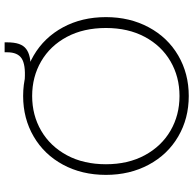

<svg xmlns="http://www.w3.org/2000/svg" viewBox="-23 -805 836 830"><g transform="rotate(-90 395.0 -390.0)"><path d="M395 8Q298 8 220 -37.5Q142 -83 98 -165Q54 -247 54 -350Q54 -454 98 -535.5Q142 -617 220 -662.5Q298 -708 395 -708Q492 -708 570 -662.5Q648 -617 692 -535.5Q736 -454 736 -350Q736 -247 692 -165Q648 -83 570 -37.5Q492 8 395 8ZM395 -32Q478 -32 545 -71Q612 -110 650.5 -182Q689 -254 689 -350Q689 -447 650.5 -519Q612 -591 545 -630Q478 -669 395 -669Q312 -669 245 -630Q178 -591 139 -519Q100 -447 100 -350Q100 -254 139 -182Q178 -110 245 -71Q312 -32 395 -32ZM467 -701Q531 -697 557.5 -714.5Q584 -732 584 -777V-788H627V-779Q627 -746 620 -726Q613 -706 598.5 -695Q584 -684 562.5 -679.5Q541 -675 512 -675Q510 -677 508 -677.5Q506 -678 504 -680Q503 -680 497.5 -681.5Q492 -683 485.5 -684.5Q479 -686 473.5 -688Q468 -690 467 -690Z"/></g></svg>

Font: Fz Poppins ExtLt
Style: Regular
Weight: 200
Designer: Ninad Kale (Devanagari), Jonny Pinhorn (Latin)
Foundry: Indian Type Foundry
Version: Vit hóa bi Vntype.Com & FontZin.Com